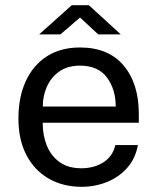

<svg xmlns="http://www.w3.org/2000/svg" viewBox="-20 -710 606 740"><path d="M144.5 -237Q144.5 -188 160.8 -148.2Q177 -108.5 210 -85Q243 -61.5 293.5 -61.5Q343 -61.5 378.8 -84.5Q414.5 -107.5 424.5 -151H511.5Q502 -98.5 469.8 -62.5Q437.5 -26.5 391.5 -8.2Q345.5 10 295 10Q223 10 168 -21.5Q113 -53 82 -112Q51 -171 51 -253.5Q51 -335 79 -396.5Q107 -458 160 -492.5Q213 -527 288.5 -527Q397.5 -527 456.2 -457.8Q515 -388.5 515 -271V-237ZM145 -299.5H426Q426 -366 392 -411.5Q358 -457 288 -457Q239.5 -457 207.5 -433.8Q175.5 -410.5 160 -374.2Q144.5 -338 145 -299.5ZM358.5 -577.5 288.5 -642.5 213 -577.5H131L256.5 -690H322.5L445.5 -577.5Z"/></svg>

Font: Public Sans
Style: Regular
Weight: 400
Designer: The Public Sans project authors (U.S. Web Design System). Libre Franklin designed by Pablo Impallari and Rodrigo Fuenzal
Version: Version 1.008; ttfautohint (v1.8.1) -l 8 -r 50 -G 200 -x 14 